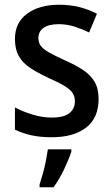

<svg xmlns="http://www.w3.org/2000/svg" viewBox="-20 -569 474 810"><path d="M396 -151Q396 -72 343.5 -31Q291 10 198 10Q149 10 111.5 1.5Q74 -7 43 -22V-116Q74 -99 116 -86Q158 -73 199 -73Q249 -73 272.5 -91.5Q296 -110 296 -142Q296 -161 287 -175.5Q278 -190 254.5 -205Q231 -220 185 -240Q140 -261 108 -282Q76 -303 59.5 -332Q43 -361 43 -405Q43 -473 94 -511Q145 -549 230 -549Q274 -549 313 -539.5Q352 -530 389 -511L356 -432Q325 -447 293.5 -457Q262 -467 227 -467Q186 -467 164 -451.5Q142 -436 142 -409Q142 -389 152 -375.5Q162 -362 186.5 -348Q211 -334 255 -314Q298 -295 330 -274Q362 -253 379 -224Q396 -195 396 -151ZM281 71Q271 102 250.5 145Q230 188 206 221H147V209Q153 191 160.5 164.5Q168 138 173.5 110Q179 82 182 61H281Z"/></svg>

Font: Noto Sans Sinhala SemiCondensed Medium
Style: Regular
Weight: 500
Width: 4
Designer: Jelle Bosma - Monotype Design Team
Foundry: Monotype Imaging Inc.
Version: Version 2.006; ttfautohint (v1.8.4.7-5d5b)